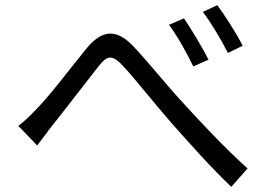

<svg xmlns="http://www.w3.org/2000/svg" viewBox="-20 -746 1040 743"><path d="M692 -675 634 -650C668 -604 703 -541 728 -489L787 -515C763 -563 717 -638 692 -675ZM821 -726 765 -700C799 -655 835 -594 862 -541L919 -569C896 -616 847 -691 821 -726ZM51 -259 124 -183C140 -203 162 -235 183 -261C232 -322 315 -431 361 -489C394 -531 413 -537 455 -492C502 -442 577 -346 641 -273C709 -196 800 -94 875 -23L938 -94C849 -174 752 -278 692 -344C628 -412 550 -511 492 -571C427 -637 373 -628 316 -560C259 -491 175 -378 122 -325C96 -297 75 -277 51 -259Z"/></svg>

Font: Source Han Sans CN Regular
Style: Regular
Weight: 400
Designer: Ryoko NISHIZUKA (kana & ideographs); Paul D. Hunt (Latin, Greek & Cyrillic); Wenlong ZHANG (bopomofo); Sandoll Communica
Foundry: Adobe Systems Incorporated
Version: Version 1.004;PS 1.004;hotconv 1.0.82;makeotf.lib2.5.63406